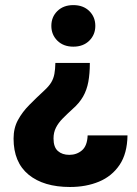

<svg xmlns="http://www.w3.org/2000/svg" viewBox="-20 -559 546 767"><path d="M259.8 188Q154.3 188 94.2 138.7Q34.2 89.4 34.2 -5.4Q34.2 -47.4 51.8 -79.6Q69.3 -111.8 97.2 -139.9Q125 -168 157.2 -197.8Q175.3 -214.4 184.6 -229.7Q193.8 -245.1 197.3 -263.7Q200.7 -282.2 201.2 -307.6H338.9Q338.9 -264.6 332.8 -231.9Q326.7 -199.2 311.8 -173.1Q296.9 -147 270 -123.5Q248 -103.5 230.5 -85.7Q212.9 -67.9 203.4 -48.8Q193.8 -29.8 193.8 -5.9Q193.8 28.8 211.2 44.2Q228.5 59.6 256.8 59.6Q286.6 59.6 307.6 41.5Q328.6 23.4 330.1 -18.1H489.3Q488.3 54.2 457.8 99.6Q427.2 145 375.7 166.5Q324.2 188 259.8 188ZM272.9 -372.6Q233.4 -372.6 209.2 -396.5Q185.1 -420.4 185.1 -455.6Q185.1 -491.2 209.2 -514.9Q233.4 -538.6 272.9 -538.6Q312.5 -538.6 336.7 -514.9Q360.8 -491.2 360.8 -455.6Q360.8 -420.4 336.7 -396.5Q312.5 -372.6 272.9 -372.6Z"/></svg>

Font: Heebo ExtraBold
Style: Regular
Weight: 800
Designer: Oded Ezer
Foundry: Ezer Type House
Version: Version 3.100